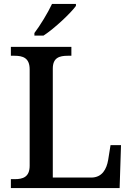

<svg xmlns="http://www.w3.org/2000/svg" viewBox="-20 -951 672 971"><path d="M154 -784V-771H200C256 -807 339 -886 364 -921V-931H243C222 -886 183 -822 154 -784ZM35 0H585L592 -217H539L527 -142C519 -96 497 -53 441 -53H247V-604C247 -659 280 -669 323 -669H341V-714H35V-669H53C95 -669 130 -659 130 -600V-113C130 -55 95 -45 55 -45H35Z"/></svg>

Font: Noto Serif Malayalam Medium
Style: Regular
Weight: 500
Designer: Indian type Foundry, Jelle Bosma, Monotype Design Team
Foundry: Monotype Imaging Inc.
Version: Version 2.104